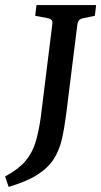

<svg xmlns="http://www.w3.org/2000/svg" viewBox="-56 -590 397 753"><path d="M321 -570 316 -528 272 -519Q260 -517 254.5 -511Q249 -505 247 -491L204 -146Q197 -90 187 -45.5Q177 -1 155 33.5Q133 68 91 95Q49 122 -22 143L-36 102Q16 74 43 42.5Q70 11 83 -31Q96 -73 104 -131L149 -494Q151 -507 146 -512Q141 -517 130 -519L82 -528L87 -570Z"/></svg>

Font: Yrsa Medium
Style: Italic
Weight: 500
Italic angle: -7.10001°
Designer: Anna Giedrys (Yrsa+Rasa design), David Brezina (Yrsa art-direction, Rasa art-direction, design)
Foundry: Rosetta Type Foundry
Version: Version 2.004